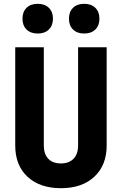

<svg xmlns="http://www.w3.org/2000/svg" viewBox="-20 -978 640 1008"><path d="M300 10Q189 10 124.5 -50Q60 -110 60 -214V-730H210V-215Q210 -169 233.5 -144.5Q257 -120 300 -120Q342 -120 366 -144.5Q390 -169 390 -215V-730H540V-214Q540 -111 475.5 -50.5Q411 10 300 10ZM422 -802Q385 -802 363.5 -823Q342 -844 342 -880Q342 -916 363.5 -937Q385 -958 422 -958Q459 -958 480.5 -937Q502 -916 502 -880Q502 -844 480.5 -823Q459 -802 422 -802ZM178 -802Q141 -802 119.5 -823Q98 -844 98 -880Q98 -916 119.5 -937Q141 -958 178 -958Q215 -958 236.5 -937Q258 -916 258 -880Q258 -844 236.5 -823Q215 -802 178 -802Z"/></svg>

Font: JetBrains Mono NL ExtraBold
Style: Regular
Weight: 800
Designer: Philipp Nurullin, Konstantin Bulenkov
Foundry: JetBrains
Version: Version 2.304; ttfautohint (v1.8.4.7-5d5b)